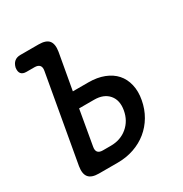

<svg xmlns="http://www.w3.org/2000/svg" viewBox="-170 -858 939 987"><g transform="rotate(-30 300.0 -365.0)"><path d="M229 -433H322Q373 -433 413 -417.5Q453 -402 478 -374Q503 -346 512.5 -305.5Q522 -265 513 -217Q504 -168 480.5 -128Q457 -88 422 -59.5Q387 -31 342 -15.5Q297 0 246 0H134Q91 0 74 -20.5Q57 -41 64 -84L155 -597Q159 -618 150 -628.5Q141 -639 120 -639H73Q51 -639 41.5 -650.5Q32 -662 35 -685Q40 -707 53.5 -718.5Q67 -730 89 -730H197Q241 -730 257.5 -709.5Q274 -689 267 -646ZM177 -135Q173 -114 181.5 -103.5Q190 -93 211 -93H258Q316 -93 356.5 -127Q397 -161 407 -217Q417 -273 388 -307Q359 -341 302 -341H213Z"/></g></svg>

Font: Maple Mono NL Medium
Style: Italic
Weight: 500
Italic angle: -10°
Monospace: yes
Designer: subframe7536
Version: Version 7.000